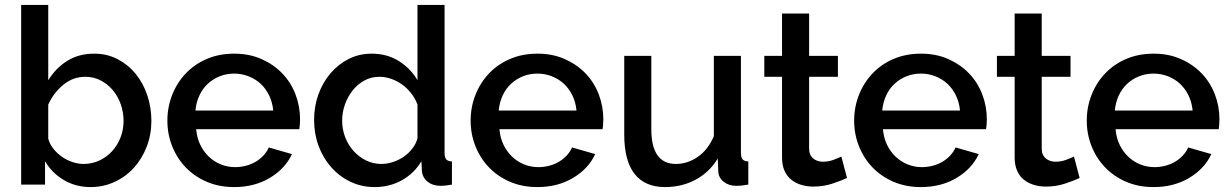

<svg xmlns="http://www.w3.org/2000/svg" viewBox="-20 -750 4998 780"><path d="M348 10Q288 10 239.5 -18.5Q191 -47 163 -95V0H66V-730H176V-424Q207 -474 253.5 -503Q300 -532 363 -532Q415 -532 458 -509.5Q501 -487 531.5 -449.5Q562 -412 578.5 -362.5Q595 -313 595 -259Q595 -203 576 -154Q557 -105 524 -68.5Q491 -32 445.5 -11Q400 10 348 10ZM319 -84Q355 -84 385 -98.5Q415 -113 436.5 -137Q458 -161 470 -192.5Q482 -224 482 -259Q482 -294 470.5 -326.5Q459 -359 438.5 -383.5Q418 -408 389.5 -423Q361 -438 327 -438Q276 -438 236.5 -405Q197 -372 176 -325V-187Q182 -164 197 -145.5Q212 -127 232 -113Q252 -99 275 -91.5Q298 -84 319 -84Z M931 10Q870 10 820 -11.5Q770 -33 734.5 -70Q699 -107 679.5 -156Q660 -205 660 -260Q660 -315 679.5 -364.5Q699 -414 734.5 -451.5Q770 -489 820 -510.5Q870 -532 932 -532Q993 -532 1042.5 -510Q1092 -488 1127 -451.5Q1162 -415 1180.5 -366.5Q1199 -318 1199 -265Q1199 -253 1198 -242.5Q1197 -232 1196 -225H777Q780 -190 793.5 -162Q807 -134 828.5 -113.5Q850 -93 877.5 -82Q905 -71 935 -71Q957 -71 978.5 -76.5Q1000 -82 1018 -92.5Q1036 -103 1050 -118Q1064 -133 1072 -151L1166 -124Q1139 -65 1076.5 -27.5Q1014 10 931 10ZM1090 -301Q1087 -334 1073.5 -362Q1060 -390 1039 -409.5Q1018 -429 990 -440Q962 -451 931 -451Q900 -451 872.5 -440Q845 -429 824 -409.5Q803 -390 790 -362Q777 -334 774 -301Z M1502 10Q1449 10 1404 -11.5Q1359 -33 1326 -70Q1293 -107 1274.5 -156.5Q1256 -206 1256 -263Q1256 -318 1273.5 -366.5Q1291 -415 1322.5 -452Q1354 -489 1396.5 -510.5Q1439 -532 1490 -532Q1553 -532 1601 -501.5Q1649 -471 1676 -424V-730H1786V-130Q1786 -111 1792.5 -103Q1799 -95 1816 -94V0Q1799 3 1788.5 4Q1778 5 1771 5Q1738 5 1717 -12Q1696 -29 1694 -56L1692 -95Q1663 -46 1613 -18Q1563 10 1502 10ZM1529 -84Q1553 -84 1577 -92Q1601 -100 1621 -114Q1641 -128 1655.5 -147Q1670 -166 1676 -188V-325Q1667 -350 1650.5 -371Q1634 -392 1613 -407Q1592 -422 1568.5 -430Q1545 -438 1521 -438Q1488 -438 1460.5 -423Q1433 -408 1413 -383Q1393 -358 1381.5 -326Q1370 -294 1370 -260Q1370 -224 1382.5 -192Q1395 -160 1417 -136Q1439 -112 1467.5 -98Q1496 -84 1529 -84Z M2163 10Q2102 10 2052 -11.5Q2002 -33 1966.5 -70Q1931 -107 1911.5 -156Q1892 -205 1892 -260Q1892 -315 1911.5 -364.5Q1931 -414 1966.5 -451.5Q2002 -489 2052 -510.5Q2102 -532 2164 -532Q2225 -532 2274.5 -510Q2324 -488 2359 -451.5Q2394 -415 2412.5 -366.5Q2431 -318 2431 -265Q2431 -253 2430 -242.5Q2429 -232 2428 -225H2009Q2012 -190 2025.5 -162Q2039 -134 2060.5 -113.5Q2082 -93 2109.5 -82Q2137 -71 2167 -71Q2189 -71 2210.5 -76.5Q2232 -82 2250 -92.5Q2268 -103 2282 -118Q2296 -133 2304 -151L2398 -124Q2371 -65 2308.5 -27.5Q2246 10 2163 10ZM2322 -301Q2319 -334 2305.5 -362Q2292 -390 2271 -409.5Q2250 -429 2222 -440Q2194 -451 2163 -451Q2132 -451 2104.5 -440Q2077 -429 2056 -409.5Q2035 -390 2022 -362Q2009 -334 2006 -301Z M2682 10Q2600 10 2558 -43.5Q2516 -97 2516 -203V-523H2626V-225Q2626 -84 2726 -84Q2773 -84 2815 -113Q2857 -142 2880 -197V-523H2990V-130Q2990 -111 2996.5 -103Q3003 -95 3020 -94V0Q3003 3 2992 4Q2981 5 2971 5Q2941 5 2920 -11.5Q2899 -28 2898 -54L2896 -106Q2861 -49 2805 -19.5Q2749 10 2682 10Z M3421 -27Q3400 -17 3363 -4.5Q3326 8 3284 8Q3258 8 3235 1Q3212 -6 3194.5 -20Q3177 -34 3167 -56.5Q3157 -79 3157 -111V-438H3085V-523H3157V-695H3267V-523H3384V-438H3267V-146Q3267 -120 3284 -106Q3300 -93 3323 -93Q3346 -93 3367 -101Q3388 -109 3398 -114Z M3721 10Q3660 10 3610 -11.5Q3560 -33 3524.5 -70Q3489 -107 3469.5 -156Q3450 -205 3450 -260Q3450 -315 3469.5 -364.5Q3489 -414 3524.5 -451.5Q3560 -489 3610 -510.5Q3660 -532 3722 -532Q3783 -532 3832.5 -510Q3882 -488 3917 -451.5Q3952 -415 3970.5 -366.5Q3989 -318 3989 -265Q3989 -253 3988 -242.5Q3987 -232 3986 -225H3567Q3570 -190 3583.5 -162Q3597 -134 3618.5 -113.5Q3640 -93 3667.5 -82Q3695 -71 3725 -71Q3747 -71 3768.5 -76.5Q3790 -82 3808 -92.5Q3826 -103 3840 -118Q3854 -133 3862 -151L3956 -124Q3929 -65 3866.5 -27.5Q3804 10 3721 10ZM3880 -301Q3877 -334 3863.5 -362Q3850 -390 3829 -409.5Q3808 -429 3780 -440Q3752 -451 3721 -451Q3690 -451 3662.5 -440Q3635 -429 3614 -409.5Q3593 -390 3580 -362Q3567 -334 3564 -301Z M4366 -27Q4345 -17 4308 -4.5Q4271 8 4229 8Q4203 8 4180 1Q4157 -6 4139.5 -20Q4122 -34 4112 -56.5Q4102 -79 4102 -111V-438H4030V-523H4102V-695H4212V-523H4329V-438H4212V-146Q4212 -120 4229 -106Q4245 -93 4268 -93Q4291 -93 4312 -101Q4333 -109 4343 -114Z M4666 10Q4605 10 4555 -11.5Q4505 -33 4469.5 -70Q4434 -107 4414.5 -156Q4395 -205 4395 -260Q4395 -315 4414.5 -364.5Q4434 -414 4469.5 -451.5Q4505 -489 4555 -510.5Q4605 -532 4667 -532Q4728 -532 4777.5 -510Q4827 -488 4862 -451.5Q4897 -415 4915.5 -366.5Q4934 -318 4934 -265Q4934 -253 4933 -242.5Q4932 -232 4931 -225H4512Q4515 -190 4528.5 -162Q4542 -134 4563.5 -113.5Q4585 -93 4612.5 -82Q4640 -71 4670 -71Q4692 -71 4713.5 -76.5Q4735 -82 4753 -92.5Q4771 -103 4785 -118Q4799 -133 4807 -151L4901 -124Q4874 -65 4811.5 -27.5Q4749 10 4666 10ZM4825 -301Q4822 -334 4808.5 -362Q4795 -390 4774 -409.5Q4753 -429 4725 -440Q4697 -451 4666 -451Q4635 -451 4607.5 -440Q4580 -429 4559 -409.5Q4538 -390 4525 -362Q4512 -334 4509 -301Z"/></svg>

Font: Oxford Sans SemiBold
Style: Regular
Weight: 600
Designer: Matt McInerney, Pablo Impallari, Rodrigo Fuenzalida
Foundry: Matt McInerney, Pablo Impallari, Rodrigo Fuenzalida
Version: Version 3.000g; ttfautohint (v1.5) -l 8 -r 28 -G 28 -x 14 -D